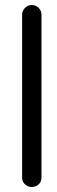

<svg xmlns="http://www.w3.org/2000/svg" viewBox="-20 -745 225 764"><path d="M68 -687Q68 -702 79.5 -713.5Q91 -725 106 -725Q123 -725 134 -713.5Q145 -702 145 -687V-39Q145 -22 134 -11.5Q123 -1 106 -1Q91 -1 79.5 -11.5Q68 -22 68 -39Z"/></svg>

Font: VDS Compensated
Style: Light
Weight: 300
Designer: artmaker
Foundry: artmaker
Version: Version 1.000 2012 initial release